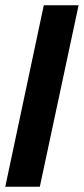

<svg xmlns="http://www.w3.org/2000/svg" viewBox="-24 -708 318 728"><path d="M-4 0 142 -688H274L127 0Z"/></svg>

Font: Saira Condensed
Style: Bold Italic
Weight: 700
Width: 3
Italic angle: -12°
Designer: Hector Gatti with collaboration of the Omnibus-Type team
Foundry: Omnibus-Type
Version: Version 1.101